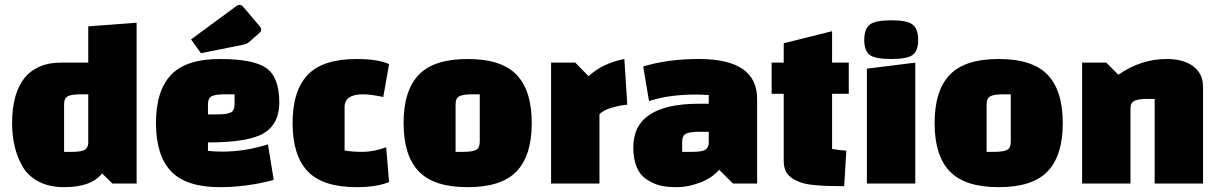

<svg xmlns="http://www.w3.org/2000/svg" viewBox="-20 -759 5040 794"><path d="M545 0H445L402 -42Q358 15 245 15Q184 15 140 -8Q96 -31 73 -71Q30 -146 30 -250Q30 -377 86 -442Q107 -467 144 -483.5Q181 -500 230 -500H345V-650L545 -665ZM245 -327V-131H276Q310 -131 326.5 -137.5Q343 -144 345 -167V-369H314Q278 -369 261.5 -361.5Q245 -354 245 -327Z M840 -170V-135Q870 -132 900 -132Q993 -132 1088 -162L1112 -15Q1000 15 890 15Q750 15 687.5 -50.5Q625 -116 625 -250Q625 -384 687.5 -449.5Q750 -515 889.5 -515Q1029 -515 1082 -477Q1135 -439 1135 -335Q1135 -247 1071.5 -208.5Q1008 -170 840 -170ZM840 -327V-286H881Q917 -286 933.5 -293.5Q950 -301 950 -328V-369H909Q873 -369 856.5 -361.5Q840 -354 840 -327ZM985 -574 811 -539 770 -596 959 -735Q965 -739 972 -739Q979 -739 988 -728L1051 -654Q1060 -644 1060 -637.5Q1060 -631 1057.5 -627.5Q1055 -624 1011 -586Q1001 -577 985 -574Z M1577 -150 1589 -6Q1537 15 1455 15Q1315 15 1252.5 -50.5Q1190 -116 1190 -250Q1190 -384 1252.5 -449.5Q1315 -515 1455 -515Q1542 -515 1589 -494L1565 -358Q1512 -369 1481 -369Q1405 -369 1405 -316V-137Q1434 -131 1479.5 -131Q1525 -131 1577 -150Z M1711.5 -50.5Q1649 -116 1649 -250Q1649 -384 1711.5 -449.5Q1774 -515 1914 -515Q2054 -515 2116.5 -449.5Q2179 -384 2179 -250Q2179 -116 2116.5 -50.5Q2054 15 1914 15Q1774 15 1711.5 -50.5ZM1864 -327V-131H1895Q1931 -131 1947.5 -138.5Q1964 -146 1964 -173V-369H1933Q1897 -369 1880.5 -361.5Q1864 -354 1864 -327Z M2259 -500H2359L2414 -444Q2473 -498 2562 -515L2574 -326Q2550 -325 2511.5 -314Q2473 -303 2459 -286V0H2259Z M2871 -515Q3111 -515 3111 -350V0H3011L2954 -57Q2925 -23 2875 -4Q2825 15 2780.5 15Q2736 15 2709 8Q2682 1 2656 -16Q2599 -52 2599 -150Q2599 -330 2871 -330H2911V-366Q2879 -368 2858 -368Q2745 -368 2664 -341L2640 -484Q2740 -515 2871 -515ZM2801 -172V-131H2842Q2886 -131 2898.5 -141Q2911 -151 2911 -167V-214H2870Q2834 -214 2817.5 -206.5Q2801 -199 2801 -172Z M3171 -371V-500H3221V-580L3421 -630V-500H3490V-371H3421V-143Q3447 -138 3480 -136L3471 11Q3334 11 3293 -4Q3242 -22 3229 -52Q3221 -70 3221 -94V-371Z M3565 0V-475L3765 -500V0ZM3576.5 -532Q3554 -549 3554 -594Q3554 -639 3576.5 -657Q3599 -675 3665.5 -675Q3732 -675 3754.5 -657Q3777 -639 3777 -594Q3777 -549 3754.5 -532Q3732 -515 3665.5 -515Q3599 -515 3576.5 -532Z M3907.5 -50.5Q3845 -116 3845 -250Q3845 -384 3907.5 -449.5Q3970 -515 4110 -515Q4250 -515 4312.5 -449.5Q4375 -384 4375 -250Q4375 -116 4312.5 -50.5Q4250 15 4110 15Q3970 15 3907.5 -50.5ZM4060 -327V-131H4091Q4127 -131 4143.5 -138.5Q4160 -146 4160 -173V-369H4129Q4093 -369 4076.5 -361.5Q4060 -354 4060 -327Z M4555 -500 4605 -450Q4698 -515 4805 -515Q4875 -515 4915 -484.5Q4955 -454 4955 -400V0H4755V-350H4724Q4690 -350 4672.5 -342.5Q4655 -335 4655 -312V0H4455V-500Z"/></svg>

Font: Changa One
Style: Regular
Weight: 400
Designer: Eduardo Rodriguez Tunni
Foundry: Eduardo Rodriguez Tunni
Version: Version 1.003